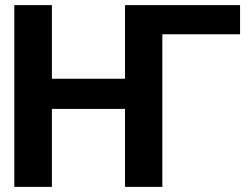

<svg xmlns="http://www.w3.org/2000/svg" viewBox="-20 -731 985 751"><path d="M36 0H183V-305H469V0H615V-597H919V-711H469V-423H183V-711H36Z"/></svg>

Font: Asimov Pro
Style: Bd
Weight: 700
Designer: Google
Version: Version 2.000980; 2014